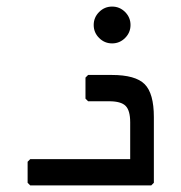

<svg xmlns="http://www.w3.org/2000/svg" viewBox="-20 -564 552 584"><path d="M72 0 64 -8V-72L72 -80H376V-192Q376 -228 362 -242Q348 -256 312 -256H248L240 -264V-328L248 -336H320Q392 -336 420 -308Q448 -280 448 -208V-8L440 0ZM321 -432Q298 -432 281.5 -448.5Q265 -465 265 -488Q265 -511 281.5 -527.5Q298 -544 321 -544Q344 -544 360.5 -527.5Q377 -511 377 -488Q377 -465 360.5 -448.5Q344 -432 321 -432Z"/></svg>

Font: Hasubi Mono
Style: Regular
Weight: 400
Designer: Eli Heuer
Foundry: Eli Heuer
Version: Version 1.000